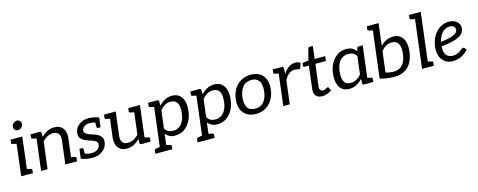

<svg xmlns="http://www.w3.org/2000/svg" viewBox="-35 -1558 6345 2551"><g transform="rotate(-15 3137.5 -282.5)"><path d="M69 0 131 -507H220L158 0ZM128 0 148 -78 221 -62Q230 -60 233 -55Q236 -50 235 -41L230 0ZM161 -507 141 -429 68 -445Q59 -447 56 -452Q53 -457 54 -466L59 -507ZM187 -603Q161 -603 145 -622Q129 -641 132 -666Q135 -692 156 -711Q177 -730 203 -730Q229 -730 245.5 -711Q262 -692 259 -666Q256 -641 234.5 -622Q213 -603 187 -603Z M343 0 405 -507H458Q477 -507 480 -488V-433Q518 -470 561.5 -492.5Q605 -515 658 -515Q714 -515 748.5 -491Q783 -467 797.5 -423.5Q812 -380 805 -323L765 0H676L716 -323Q723 -380 700 -412Q677 -444 623 -444Q584 -444 547.5 -425Q511 -406 478 -373L432 0ZM735 0 755 -78 828 -62Q837 -61 840 -55.5Q843 -50 842 -41L837 0ZM435 -507 415 -429 342 -445Q333 -447 330 -452Q327 -457 328 -466L333 -507Z M1048 8Q1012 8 968.5 0Q925 -8 894 -20L903 -94L946 -84Q958 -75 985.5 -65.5Q1013 -56 1051 -56Q1108 -56 1138 -79.5Q1168 -103 1172 -137Q1175 -167 1159 -183Q1143 -199 1114.5 -209Q1086 -219 1052 -230Q1017 -242 989 -258Q961 -274 946.5 -299.5Q932 -325 937 -364Q942 -409 969.5 -443Q997 -477 1040 -496Q1083 -515 1134 -515Q1163 -515 1197.5 -508Q1232 -501 1273 -487L1265 -427L1213 -434Q1193 -440 1171.5 -444Q1150 -448 1131 -448Q1102 -448 1078.5 -439Q1055 -430 1040 -414Q1025 -398 1022 -377Q1019 -349 1038.5 -332.5Q1058 -316 1087.5 -306Q1117 -296 1144 -287Q1176 -277 1203.5 -261Q1231 -245 1247 -219Q1263 -193 1257 -151Q1252 -106 1224 -70Q1196 -34 1150.5 -13Q1105 8 1048 8ZM1204 -448 1266 -435 1257 -357H1224Q1213 -357 1209 -361.5Q1205 -366 1205 -373ZM963 -61 901 -74 911 -152H944Q954 -152 958.5 -147.5Q963 -143 963 -136Z M1523 8Q1467 8 1432.5 -16.5Q1398 -41 1383.5 -84Q1369 -127 1376 -184L1416 -507H1505L1465 -184Q1458 -126 1481 -94.5Q1504 -63 1558 -63Q1597 -63 1633.5 -81.5Q1670 -100 1703 -133L1749 -507H1838L1776 0H1723Q1703 0 1701 -19V-73Q1663 -37 1619.5 -14.5Q1576 8 1523 8ZM1746 0 1766 -78 1839 -62Q1848 -60 1851 -55Q1854 -50 1853 -41L1848 0ZM1446 -507 1426 -429 1353 -445Q1344 -447 1341 -452Q1338 -457 1339 -466L1344 -507ZM1779 -507 1759 -429 1686 -445Q1677 -447 1674 -452Q1671 -457 1672 -466L1677 -507Z M1940 172 2023 -507H2076Q2096 -507 2098 -488V-428Q2136 -468 2180.5 -492Q2225 -516 2279 -516Q2341 -516 2380 -484Q2419 -452 2434 -394Q2449 -336 2439 -257Q2430 -184 2397 -124Q2364 -64 2310.5 -28.5Q2257 7 2188 7Q2141 7 2110 -8.5Q2079 -24 2056 -53L2029 172ZM2176 -62Q2224 -62 2259.5 -84.5Q2295 -107 2317.5 -151Q2340 -195 2347 -257Q2359 -349 2333 -396.5Q2307 -444 2241 -444Q2197 -444 2162 -424Q2127 -404 2095 -367L2065 -122Q2086 -89 2113 -75.5Q2140 -62 2176 -62ZM2053 -507 2033 -429 1960 -445Q1951 -447 1948 -452Q1945 -457 1946 -466L1951 -507ZM1868 172 1873 131Q1874 122 1878.5 116.5Q1883 111 1891 110L1968 94L1970 172ZM1999 172 2019 94 2092 110Q2100 111 2103.5 116.5Q2107 122 2106 131L2101 172Z M2521 172 2604 -507H2657Q2677 -507 2679 -488V-428Q2717 -468 2761.5 -492Q2806 -516 2860 -516Q2922 -516 2961 -484Q3000 -452 3015 -394Q3030 -336 3020 -257Q3011 -184 2978 -124Q2945 -64 2891.5 -28.5Q2838 7 2769 7Q2722 7 2691 -8.5Q2660 -24 2637 -53L2610 172ZM2757 -62Q2805 -62 2840.5 -84.5Q2876 -107 2898.5 -151Q2921 -195 2928 -257Q2940 -349 2914 -396.5Q2888 -444 2822 -444Q2778 -444 2743 -424Q2708 -404 2676 -367L2646 -122Q2667 -89 2694 -75.5Q2721 -62 2757 -62ZM2634 -507 2614 -429 2541 -445Q2532 -447 2529 -452Q2526 -457 2527 -466L2532 -507ZM2449 172 2454 131Q2455 122 2459.5 116.5Q2464 111 2472 110L2549 94L2551 172ZM2580 172 2600 94 2673 110Q2681 111 2684.5 116.5Q2688 122 2687 131L2682 172Z M3362 -515Q3438 -515 3487.5 -482.5Q3537 -450 3559 -391Q3581 -332 3571 -254Q3561 -176 3525 -117Q3489 -58 3431.5 -25.5Q3374 7 3298 7Q3224 7 3173.5 -25.5Q3123 -58 3100.5 -117Q3078 -176 3088 -254Q3098 -332 3134.5 -391Q3171 -450 3229.5 -482.5Q3288 -515 3362 -515ZM3307 -63Q3382 -63 3425 -113Q3468 -163 3479 -253Q3486 -314 3475 -356.5Q3464 -399 3434 -422Q3404 -445 3354 -445Q3302 -445 3266 -421.5Q3230 -398 3208.5 -355Q3187 -312 3180 -253Q3169 -166 3199.5 -114.5Q3230 -63 3307 -63Z M3674 0 3736 -507H3787Q3802 -507 3807.5 -501.5Q3813 -496 3812 -482L3808 -403Q3841 -456 3882.5 -486Q3924 -516 3976 -516Q3997 -516 4013.5 -511Q4030 -506 4043 -498L4024 -431Q4022 -425 4017 -422Q4012 -419 4006 -419Q3999 -419 3979.5 -423.5Q3960 -428 3945 -428Q3900 -428 3865 -401Q3830 -374 3803 -323L3763 0ZM3766 -507 3746 -429 3673 -445Q3664 -447 3661 -452Q3658 -457 3659 -466L3664 -507Z M4213 8Q4153 8 4124.5 -25.5Q4096 -59 4104 -122L4142 -432H4081Q4073 -432 4068 -437Q4063 -442 4064 -452L4069 -487L4153 -498L4193 -654Q4198 -671 4215 -671H4260L4239 -497H4384L4376 -432H4231L4194 -128Q4190 -96 4203.5 -80.5Q4217 -65 4242 -65Q4253 -65 4266.5 -71Q4280 -77 4292 -83Q4304 -89 4309 -89Q4316 -89 4320 -81L4341 -38Q4315 -17 4281 -4.5Q4247 8 4213 8Z M4584 7Q4522 7 4483 -25Q4444 -57 4429 -115.5Q4414 -174 4424 -252Q4433 -326 4466.5 -385.5Q4500 -445 4553.5 -480.5Q4607 -516 4675 -516Q4724 -516 4756.5 -498.5Q4789 -481 4812 -449L4823 -488Q4828 -507 4848 -507H4902L4840 0H4786Q4765 0 4765 -19V-81Q4727 -41 4682.5 -17Q4638 7 4584 7ZM4622 -65Q4665 -65 4700.5 -85Q4736 -105 4767 -142L4797 -387Q4777 -420 4750 -433Q4723 -446 4687 -446Q4639 -446 4603.5 -423.5Q4568 -401 4545.5 -357.5Q4523 -314 4516 -252Q4505 -161 4530 -113Q4555 -65 4622 -65ZM4810 0 4830 -78 4903 -62Q4912 -60 4915 -55Q4918 -50 4917 -41L4912 0Z M5200 7Q5168 7 5136 4Q5104 1 5071.5 -5Q5039 -11 5005 -20L5093 -737H5182L5145 -434Q5180 -470 5224.5 -492.5Q5269 -515 5321 -515Q5383 -515 5421.5 -483Q5460 -451 5475 -394.5Q5490 -338 5481 -263Q5471 -184 5438.5 -123Q5406 -62 5347.5 -27.5Q5289 7 5200 7ZM5207 -62Q5260 -62 5297.5 -83.5Q5335 -105 5358 -149Q5381 -193 5389 -260Q5400 -350 5374 -397Q5348 -444 5282 -444Q5240 -444 5204 -424Q5168 -404 5137 -367L5101 -78Q5131 -71 5156.5 -66.5Q5182 -62 5207 -62ZM5123 -737 5103 -659 5030 -675Q5022 -677 5018.5 -682Q5015 -687 5016 -696L5021 -737Z M5583 0 5673 -737H5762L5672 0ZM5642 0 5662 -78 5735 -62Q5744 -60 5747 -55Q5750 -50 5749 -41L5744 0ZM5703 -737 5683 -659 5610 -675Q5602 -677 5598.5 -682Q5595 -687 5596 -696L5601 -737Z M6010 7Q5951 7 5909.5 -18.5Q5868 -44 5845.5 -90.5Q5823 -137 5823 -199Q5823 -219 5825 -238.5Q5827 -258 5832 -277Q5840 -315 5855.5 -350Q5871 -385 5894 -415Q5905 -430 5918.5 -443Q5932 -456 5946 -467Q5975 -489 6010.5 -501.5Q6046 -514 6086 -514Q6132 -514 6165.5 -497.5Q6199 -481 6216.5 -454.5Q6234 -428 6234 -398Q6234 -365 6220.5 -338Q6207 -311 6171 -288Q6147 -273 6111 -260.5Q6075 -248 6025.5 -238.5Q5976 -229 5910 -222Q5910 -217 5910 -208.5Q5910 -200 5910 -201Q5910 -134 5939 -98.5Q5968 -63 6027 -63Q6059 -63 6085.5 -73.5Q6112 -84 6130 -97Q6138 -104 6147.5 -111.5Q6157 -119 6166 -124.5Q6175 -130 6183 -130Q6193 -130 6200 -121L6222 -94Q6175 -44 6123.5 -18.5Q6072 7 6010 7ZM5919 -281Q5970 -288 6008 -295.5Q6046 -303 6071.5 -311.5Q6097 -320 6114 -330Q6139 -344 6147 -360.5Q6155 -377 6155 -395Q6155 -416 6135.5 -433Q6116 -450 6081 -450Q6039 -450 6006.5 -427Q5974 -404 5951.5 -366Q5929 -328 5919 -281Z"/></g></svg>

Font: Aleo
Style: Italic
Weight: 400
Italic angle: -7°
Designer: Alessio Laiso
Foundry: Alessio Laiso
Version: Version 2.001;gftools[0.9.29]